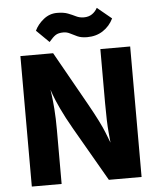

<svg xmlns="http://www.w3.org/2000/svg" viewBox="-59 -937 815 988"><g transform="rotate(-5 348.5 -443.5)"><path d="M65 0V-674H234L391 -395Q447 -295 467.5 -242.5Q488 -190 488 -190Q488 -190 483 -243.5Q478 -297 478 -395V-674H632V0H463L302 -279Q267 -340 245 -387Q223 -434 213.5 -461Q204 -488 204 -488Q204 -488 208 -460.5Q212 -433 215.5 -386Q219 -339 219 -279V0ZM478 -887 552 -826Q533 -787 498 -764Q463 -741 416 -741Q386 -741 366 -750Q346 -759 330 -767.5Q314 -776 296 -776Q270 -776 255.5 -766.5Q241 -757 221 -733L156 -797Q171 -829 202 -854Q233 -879 272 -879Q306 -879 328 -870.5Q350 -862 368 -853Q386 -844 408 -844Q433 -844 450.5 -856Q468 -868 478 -887Z"/></g></svg>

Font: Hind Variable Light
Style: Regular
Weight: 300
Designer: Manushi Parikh, Satya Rajpurohit
Foundry: Indian Type Foundry
Version: Version 3.000